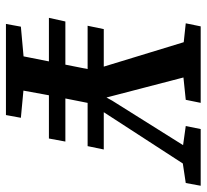

<svg xmlns="http://www.w3.org/2000/svg" viewBox="-44 -634 679 630"><g transform="rotate(90 295.0 -319.5)"><path d="M39 -141 51 -195H445L435 -141ZM59 0 68 -49 201 -61H239L367 -49L358 0ZM65 -268 76 -321H471L460 -268ZM154 0 215 -308H326Q314 -246 305 -202Q296 -158 290 -124Q284 -90 278.5 -61Q273 -32 267 0ZM169 -578 57 -590 67 -639H318L308 -590L192 -578ZM222 -246 102 -639H220L303 -320H295L311 -349L493 -639H555L300 -246ZM480 -578 394 -590 404 -639H590L581 -590L501 -578Z"/></g></svg>

Font: Source Serif 4 18pt SemiBold
Style: Italic
Weight: 600
Italic angle: -12°
Designer: Frank Grießhammer
Foundry: Adobe Systems Incorporated
Version: Version 4.004;hotconv 1.0.116;makeotfexe 2.5.65601